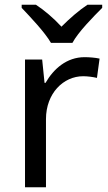

<svg xmlns="http://www.w3.org/2000/svg" viewBox="-20 -786 453 806"><path d="M194 -606H284C308 -651 371 -715 409 -753V-766H347C312 -743 274 -710 238 -674C205 -710 166 -743 131 -766H71V-753C107 -715 168 -651 194 -606ZM335 -546C260 -546 205 -497 171 -438H167L157 -536H85V0H173V-286C173 -394 246 -466 329 -466C347 -466 370 -463 387 -459L398 -540C380 -544 355 -546 335 -546Z"/></svg>

Font: Noto Sans Hebrew Droid Medium
Style: Regular
Weight: 500
Designer: Monotype Design Team
Foundry: Monotype Imaging Inc.
Version: Version 1.100